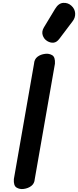

<svg xmlns="http://www.w3.org/2000/svg" viewBox="-20 -1294 538 1323"><path d="M219.5 -60Q217.5 -29.5 195.8 -12.8Q174 4 142.5 8Q116 11.5 94.2 -1.5Q72.5 -14.5 75.5 -60L214.5 -855Q216.5 -886 238.2 -902.8Q260 -919.5 291.5 -923Q318 -926.5 339.8 -913.5Q361.5 -900.5 358.5 -855ZM305.5 -1011Q282.5 -1025 274.2 -1051.2Q266 -1077.5 282.5 -1105L359.5 -1232.5Q383.5 -1272.5 416.2 -1274.2Q449 -1276 472 -1254.5Q495.5 -1233.5 497.8 -1203.5Q500 -1173.5 481.5 -1149L389 -1026.5Q370.5 -1002 348.8 -1000Q327 -998 305.5 -1011Z"/></svg>

Font: Edu AU VIC WA NT Pre
Style: Bold
Weight: 700
Designer: Tina and Corey Anderson, Eben Sorkin, Mirko Velimirovic
Foundry: Google for Education
Version: Version 1.001